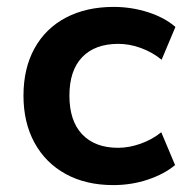

<svg xmlns="http://www.w3.org/2000/svg" viewBox="-20 -526 546 556"><path d="M308 10Q229 10 170.5 -22Q112 -54 80 -112.5Q48 -171 48 -249Q48 -328 80 -386Q112 -444 171 -475Q230 -506 309 -506Q361 -506 409 -490.5Q457 -475 488 -448L448 -353Q421 -375 388 -387Q355 -399 323 -399Q255 -399 218 -360.5Q181 -322 181 -249Q181 -176 218 -137Q255 -98 322 -98Q354 -98 387.5 -110Q421 -122 447 -143L487 -48Q456 -22 408.5 -6Q361 10 308 10Z"/></svg>

Font: Nunito Sans 9pt
Style: Bold
Weight: 700
Version: Version 3.101;gftools[0.9.27]